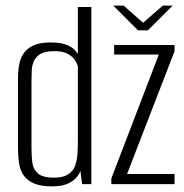

<svg xmlns="http://www.w3.org/2000/svg" viewBox="-20 -655 656 683"><path d="M164 8Q126 8 102 -2Q78 -12 65 -30Q52 -48 48 -73.5Q44 -99 44 -130V-378Q44 -404 48.5 -427Q53 -450 65.5 -467Q78 -484 100.5 -494Q123 -504 160 -504Q201 -504 224 -492.5Q247 -481 257 -463V-630H305V0H272L266 -47Q261 -33 249 -20.5Q237 -8 217 0Q197 8 164 8ZM172 -23Q204 -23 222 -34.5Q240 -46 247 -65Q254 -84 255.5 -107Q257 -130 257 -151V-419Q254 -430 246 -442Q238 -454 221 -463.5Q204 -473 174 -473Q142 -473 125.5 -464Q109 -455 101.5 -439.5Q94 -424 93 -405.5Q92 -387 92 -367V-127Q92 -101 95 -77Q98 -53 115 -38Q132 -23 172 -23ZM376 0V-20L545 -461H386V-495H601V-473L432 -36H601V0ZM471 -547 383 -635H420L489 -574L559 -635H594L506 -547Z"/></svg>

Font: Alumni Sans Light
Style: Regular
Weight: 300
Version: Version 1.018